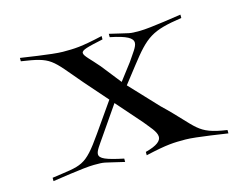

<svg xmlns="http://www.w3.org/2000/svg" viewBox="-69 -552 861 663"><g transform="rotate(-15 361.0 -221.0)"><path d="M48 0C51 0 160 -18 197 -18C239 -18 225 -18 304 0V-12C242 -25 220 -34 220 -50C220 -62 233 -78 250 -103L321 -206L400 -116C416 -95 439 -73 439 -54C439 -40 425 -26 382 -15V-3C461 -21 483 -21 525 -21C562 -21 671 -3 674 -3V-15C566 -31 578 -53 472 -154L378 -254L424 -313C490 -398 512 -414 620 -430V-442C617 -442 508 -424 471 -424C429 -424 443 -424 364 -442V-430C423 -418 443 -406 443 -389C443 -375 427 -356 409 -329L364 -270L308 -341C280 -374 260 -390 260 -401C260 -412 282 -417 338 -429V-441C259 -423 237 -423 195 -423C158 -423 49 -441 46 -441V-429C154 -413 148 -406 236 -303L307 -222L235 -119C166 -20 156 -28 48 -12Z"/></g></svg>

Font: Cantique Normal
Style: Regular
Weight: 400
Designer: Sébastien Hayez
Foundry: Sébastien Hayez & Ariel Martín Pérez
Version: Version 1.000;hotconv 1.0.109;makeotfexe 2.5.65596